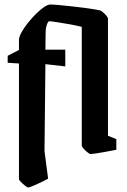

<svg xmlns="http://www.w3.org/2000/svg" viewBox="-20 -672 562 850"><path d="M14 -394V-425L64 -451V-496Q64 -511 80 -537Q96 -563 119.5 -589.5Q143 -616 166 -634Q189 -652 202 -652Q216 -652 242.5 -649.5Q269 -647 301.5 -643.5Q334 -640 366.5 -635.5Q399 -631 423 -626Q427 -625 435.5 -618Q444 -611 451 -602.5Q458 -594 458 -590V-71L495 -56V-9Q495 -9 479.5 -6Q464 -3 442.5 1Q421 5 403 7.5Q385 10 381 10Q377 10 367.5 2.5Q358 -5 350 -14Q342 -23 342 -26V-553Q320 -559 288.5 -564.5Q257 -570 231 -574Q205 -578 198 -578Q193 -578 187.5 -563Q182 -548 182 -527L181 -452H269V-378L181 -388L177 -3L193 119Q167 133 139 145.5Q111 158 104 158Q101 158 91 150Q81 142 72.5 133.5Q64 125 64 121V-391Z"/></svg>

Font: Grenze Gotisch SemiBold
Style: Regular
Weight: 600
Designer: Renata Polastri
Foundry: Omnibus-Type
Version: Version 1.001